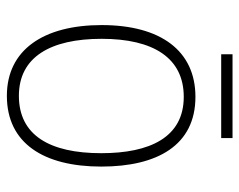

<svg xmlns="http://www.w3.org/2000/svg" viewBox="-89 -598 697 559"><g transform="rotate(90 259.5 -318.5)"><path d="M382 -647H138V-614H382ZM465 -265C465 -428 403 -539 262 -539C128 -539 53 -438 53 -266C53 -97 125 10 259 10C397 10 465 -97 465 -265ZM93 -266C93 -417 149 -505 262 -505C380 -505 426 -406 426 -265C426 -115 374 -25 259 -25C146 -25 93 -117 93 -266Z"/></g></svg>

Font: Noto Sans Devanagari UI SemiCondensed ExtraLight
Style: Regular
Weight: 200
Width: 4
Designer: Jelle Bosma - Monotype Design Team
Foundry: Monotype Imaging Inc.
Version: Version 2.004